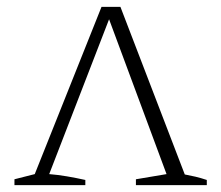

<svg xmlns="http://www.w3.org/2000/svg" viewBox="-20 -538 643 558"><path d="M22 0V-17L81 -32L275 -518H330L517 -31Q533 -28 548 -24.5Q563 -21 581 -15V0H375V-17L464 -32L297 -482L123 -32Q148 -30 174.5 -25.5Q201 -21 228 -15V0Z"/></svg>

Font: Piazzolla SC ExtraLight
Style: Regular
Weight: 200
Designer: Juan Pablo del Peral
Foundry: Huerta Tipografica
Version: Version 1.330